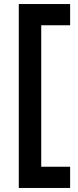

<svg xmlns="http://www.w3.org/2000/svg" viewBox="-20 -750 386 950"><path d="M73 180V-730H327V-625H184V75H327V180Z"/></svg>

Font: MuseoModerno SemiBold Medium
Style: Regular
Weight: 500
Version: Version 1.001